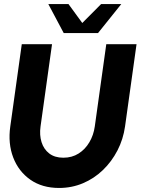

<svg xmlns="http://www.w3.org/2000/svg" viewBox="-20 -919 729 952"><path d="M273 13Q189 13 130.5 -28Q72 -69 45.5 -138.2Q19 -207.5 31 -292L88 -700H238L181 -292Q175 -249.5 186 -214.2Q197 -179 224.2 -158Q251.5 -137 294 -137Q337 -137 369.8 -157.8Q402.5 -178.5 423.2 -213.8Q444 -249 450 -292L507 -700H657L600 -292Q591 -228.5 562.5 -173.2Q534 -118 490.5 -76Q447 -34 391.5 -10.5Q336 13 273 13ZM296 -755 219.5 -899H319.5L388 -805L481.5 -899H581.5L466 -755Z"/></svg>

Font: Urbanist Black
Style: Italic
Weight: 900
Italic angle: -8°
Designer: Corey Hu
Foundry: Corey Hu
Version: Version 1.330; ttfautohint (v1.8.4.7-5d5b)